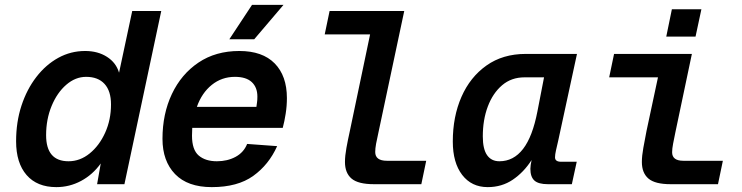

<svg xmlns="http://www.w3.org/2000/svg" viewBox="-20 -755 3040 787"><path d="M211 12Q132 12 89 -37.5Q46 -87 46 -176Q46 -255 68 -322Q90 -389 129 -439.5Q168 -490 219 -518Q270 -546 329 -546Q381 -546 418.5 -522Q456 -498 468 -457L522 -710H641L490 0H378L393 -85Q360 -39 312.5 -13.5Q265 12 211 12ZM261 -94Q308 -94 347.5 -126Q387 -158 411 -211Q435 -264 435 -327Q435 -382 408.5 -411Q382 -440 333 -440Q289 -440 251.5 -407.5Q214 -375 191.5 -320.5Q169 -266 169 -201Q169 -94 261 -94Z M848 12Q749 12 697.5 -41.5Q646 -95 646 -186Q646 -288 684.5 -369.5Q723 -451 793.5 -498.5Q864 -546 961 -546Q1056 -546 1106 -495Q1156 -444 1156 -353Q1156 -321 1151 -289Q1146 -257 1139 -231H768Q767 -215 767 -199Q767 -141 794.5 -117.5Q822 -94 869 -94Q912 -94 945.5 -112Q979 -130 993 -165L1116 -156Q1082 -80 1018 -34Q954 12 848 12ZM943 -440Q889 -440 848 -407Q807 -374 787 -317H1031Q1032 -326 1033.5 -335Q1035 -344 1035 -359Q1035 -397 1012 -418.5Q989 -440 943 -440ZM920 -594 1013 -735H1142L1022 -594Z M1513 0Q1448 0 1421 -23Q1394 -46 1394 -91Q1394 -116 1400 -149Q1406 -182 1414 -218L1497 -614H1311L1331 -710H1637L1531 -211Q1525 -185 1521.5 -165.5Q1518 -146 1518 -132Q1518 -96 1566 -96H1727L1707 0Z M1979 12Q1913 12 1874.5 -38Q1836 -88 1836 -175Q1836 -277 1871.5 -358Q1907 -439 1974 -486.5Q2041 -534 2135 -534H2345L2268 -178Q2263 -157 2259 -139Q2255 -121 2255 -110Q2255 -92 2280 -92H2344L2324 0H2226Q2187 0 2170.5 -15Q2154 -30 2154 -63Q2154 -77 2159 -99Q2127 -49 2082 -18.5Q2037 12 1979 12ZM2027 -94Q2085 -94 2124 -144.5Q2163 -195 2183 -299L2210 -438H2130Q2076 -438 2038 -405.5Q2000 -373 1979.5 -318.5Q1959 -264 1959 -196Q1959 -144 1976.5 -119Q1994 -94 2027 -94Z M2729 0Q2665 0 2638 -23Q2611 -46 2611 -91Q2611 -116 2617 -149Q2623 -182 2630 -218L2677 -438H2477L2497 -534H2816L2748 -211Q2743 -187 2739 -166Q2735 -145 2735 -131Q2735 -96 2781 -96H2943L2923 0ZM2711 -605 2734 -717H2855L2831 -605Z"/></svg>

Font: Geist Mono SemiBold
Style: Italic
Weight: 600
Italic angle: -12°
Monospace: yes
Designer: Basement.studio, Andrés Briganti, Mateo Zaragoza
Foundry: Basement.studio, Vercel, Andrés Briganti, Guido Ferreyra, Mateo Zaragoza
Version: Version 1.500; ttfautohint (v1.8.4.7-5d5b)